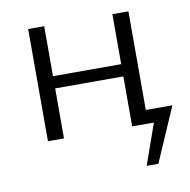

<svg xmlns="http://www.w3.org/2000/svg" viewBox="-68 -480 687 696"><g transform="rotate(-10 275.5 -131.5)"><path d="M460 150H417L470 0H390V-184H139V0H80V-413H139V-229H390V-413H449V-50H547Z"/></g></svg>

Font: Ysabeau Infant Semilight
Style: Regular
Weight: 300
Designer: Christian Thalmann (Catharsis Fonts)
Version: Version 0.003